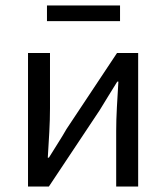

<svg xmlns="http://www.w3.org/2000/svg" viewBox="-20 -679 605 699"><path d="M82 0V-486H162V-284Q162 -245 159.5 -198.5Q157 -152 154 -105H158Q172 -128 190.5 -157Q209 -186 222 -209L406 -486H483V0H403V-202Q403 -241 405.5 -287.5Q408 -334 411 -382H407Q393 -359 374.5 -329.5Q356 -300 343 -278L158 0ZM151 -602V-659H417V-602Z"/></svg>

Font: SourceSansPro
Style: Book
Weight: 400
Designer: Paul D. Hunt
Foundry: Adobe Systems Incorporated
Version: Version 2.021;PS 2.000;hotconv 1.0.86;makeotf.lib2.5.63406